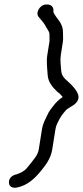

<svg xmlns="http://www.w3.org/2000/svg" viewBox="-20 -714 375 869"><path d="M195.8 -693.5H187.8C161.4 -693.5 136.7 -655 157.2 -634.6L169.4 -620.2C173.8 -614.9 178.3 -609.8 182.4 -602.6L196.5 -578.7C202.5 -568.6 203.8 -565.5 203.9 -556.9L204.3 -528.9L194.1 -465C189 -432.6 194.5 -401.5 195.5 -377.6C197 -341.3 219.2 -318.6 237.5 -300.5C237.6 -300.3 238 -300 238.2 -299.8L250.2 -290.2C254.7 -285.7 259.8 -279.9 263.9 -274.9C247.1 -264.6 232.2 -249.2 220.3 -233.4C212.8 -223.7 201.9 -210.9 194.8 -194.4C186.1 -175.6 174.3 -156.3 169.8 -128L155.5 -38C153.5 -25.1 147 -11.3 139.5 -1.4C126.8 15.4 114.2 32.7 99.1 49.6C89.1 60.7 74.9 67.6 55.8 74.9C41.4 77.4 19.1 88.2 20.4 112.6C21.8 136.1 43.8 137.5 57.4 134.7C104.5 124.8 136.2 94.7 162.4 62.9C182.7 38.4 209.5 6.5 216.5 -38L230.8 -128C233.8 -147.2 240.2 -157.6 249.6 -175.7C256.9 -189.8 267.5 -202.9 279.1 -216.3C285.6 -222.6 301.2 -230.3 312.5 -238.2C357.4 -269.7 324.8 -305.2 310.8 -321.8C287.6 -349.4 259.8 -360 257.2 -391.9C255.4 -414.6 251.5 -441.8 255.2 -465L263.5 -518C264.6 -524.6 265.6 -531.7 265.6 -538.1L265.1 -567.1C264.9 -587.5 260.1 -599 251.4 -614.4C247.2 -621.8 219.9 -653.1 221.5 -663C224.2 -680.2 213 -693.5 195.8 -693.5Z"/></svg>

Font: CiSf OpenHand
Style: BdObl
Weight: 400
Foundry: Cannot Into Space Fonts
Version: Version 0.7892